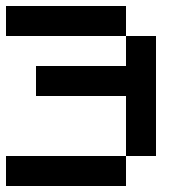

<svg xmlns="http://www.w3.org/2000/svg" viewBox="-20 -620 640 640"><path d="M0 0V-100H400V0ZM0 -500V-600H400V-500ZM100 -300V-400H400V-500H500V-100H400V-300Z"/></svg>

Font: Galmuri9 Regular
Style: Regular
Weight: 400
Designer: Lee Minseo (quiple)
Version: Version 2.399;hotconv 1.1.1;makeotfexe 2.6.0 DEVELOPMENT